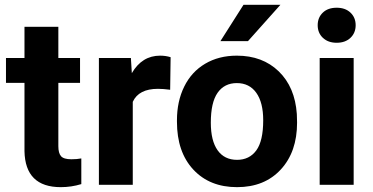

<svg xmlns="http://www.w3.org/2000/svg" viewBox="-20 -770 1556 800"><path d="M223.1 -658.2V-528.3H313.5V-424.8H223.1V-161.1Q223.1 -131.8 234.4 -119.1Q245.6 -106.4 277.3 -106.4Q300.8 -106.4 318.8 -109.9V-2.9Q277.3 9.8 233.4 9.8Q85 9.8 82 -140.1V-424.8H4.9V-528.3H82V-658.2Z M689 -396Q660.2 -399.9 638.2 -399.9Q558.1 -399.9 533.2 -345.7V0H392.1V-528.3H525.4L529.3 -465.3Q571.8 -538.1 647 -538.1Q670.4 -538.1 690.9 -531.7Z M717.3 -269Q717.3 -347.7 747.6 -409.2Q777.8 -470.7 834.7 -504.4Q891.6 -538.1 966.8 -538.1Q1073.7 -538.1 1141.4 -472.7Q1209 -407.2 1216.8 -294.9L1217.8 -258.8Q1217.8 -137.2 1149.9 -63.7Q1082 9.8 967.8 9.8Q853.5 9.8 785.4 -63.5Q717.3 -136.7 717.3 -262.7ZM858.4 -258.8Q858.4 -183.6 886.7 -143.8Q915 -104 967.8 -104Q1019 -104 1047.9 -143.3Q1076.7 -182.6 1076.7 -269Q1076.7 -342.8 1047.9 -383.3Q1019 -423.8 966.8 -423.8Q915 -423.8 886.7 -383.5Q858.4 -343.3 858.4 -258.8ZM994.6 -750H1148.4L1013.2 -598.6H898.4Z M1453.6 0H1312V-528.3H1453.6ZM1303.7 -665Q1303.7 -696.8 1325 -717.3Q1346.2 -737.8 1382.8 -737.8Q1418.9 -737.8 1440.4 -717.3Q1461.9 -696.8 1461.9 -665Q1461.9 -632.8 1440.2 -612.3Q1418.5 -591.8 1382.8 -591.8Q1347.2 -591.8 1325.4 -612.3Q1303.7 -632.8 1303.7 -665Z"/></svg>

Font: Robotiche
Style: Bold
Weight: 700
Designer: Google
Version: Version 2.001150; 2014